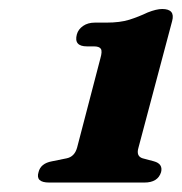

<svg xmlns="http://www.w3.org/2000/svg" viewBox="-20 -738 394 416"><path d="M168.5 -637.5Q139.5 -637.5 146.5 -663.5Q149.5 -674.5 160 -681.8Q170.5 -689 185.5 -689H210.5Q240 -689 260 -695.2Q280 -701.5 300 -711Q319 -718.5 331.5 -718.5Q360 -718.5 353 -692.5L280 -418Q274.5 -399.5 289 -395L313.5 -388.5Q333.5 -383 329 -365Q322 -342.5 293 -342.5H86.5Q56.5 -342.5 63.5 -365Q68 -384 92.5 -388.5L124.5 -395Q141.5 -398.5 147 -418L197.5 -611.5Q202 -627 198.5 -632.2Q195 -637.5 183.5 -637.5Z"/></svg>

Font: Fraunces 9pt Soft
Style: Bold Italic
Weight: 700
Italic angle: -16°
Version: Version 1.000;[b76b70a41]